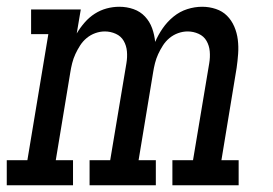

<svg xmlns="http://www.w3.org/2000/svg" viewBox="-37 -548 807 568"><path d="M-17 0V-74H44L106 -447H55V-520H202L190 -449Q200 -466 213.5 -481.5Q227 -497 243.5 -507.5Q260 -518 278.5 -523Q297 -528 316 -528Q316 -528 316 -528Q316 -528 316 -528Q338 -528 358 -521Q378 -514 392 -499Q406 -484 413 -464.5Q420 -445 422 -424Q431 -445 444.5 -464.5Q458 -484 476.5 -499Q495 -514 517 -521Q539 -528 561 -528Q561 -528 561 -528Q561 -528 561 -528Q582 -528 601.5 -521.5Q621 -515 634.5 -501.5Q648 -488 656 -469.5Q664 -451 666.5 -430.5Q669 -410 667.5 -389Q666 -368 663 -347L618 -74H669V0H473V-74H534L582 -361Q585 -379 583.5 -396Q582 -413 574 -427Q566 -441 550.5 -448Q535 -455 518 -455Q504 -455 490 -450Q476 -445 464.5 -435.5Q453 -426 445 -413.5Q437 -401 431 -388Q425 -375 421.5 -361Q418 -347 416 -334L373 -74H424V0H228V-74H289L337 -361Q340 -379 338.5 -396Q337 -413 329 -427Q321 -441 305.5 -448Q290 -455 273 -455Q259 -455 245 -450Q231 -445 219.5 -435.5Q208 -426 200 -413.5Q192 -401 186 -388Q180 -375 176.5 -361Q173 -347 171 -334L128 -74H179V0Z"/></svg>

Font: Iosevka Etoile Oblique
Style: Regular
Weight: 400
Italic angle: -9°
Designer: Belleve Invis
Foundry: Belleve Invis
Version: Version 15.5.2; ttfautohint (v1.8.4)